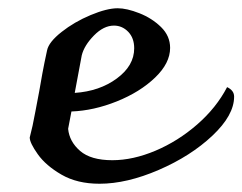

<svg xmlns="http://www.w3.org/2000/svg" viewBox="-20 -440 587 465"><path d="M547 -206Q547 -161 494.5 -111.5Q442 -62 364.5 -28.5Q287 5 221 5Q167 5 129 -17Q91 -39 71.5 -66.5Q52 -94 52 -107Q59 -133 65.5 -169Q72 -205 75 -219Q78 -237 82.5 -261.5Q87 -286 94 -318Q98 -338 129 -362.5Q160 -387 199.5 -403.5Q239 -420 265 -420Q287 -420 317.5 -408Q348 -396 370 -374.5Q392 -353 392 -324Q392 -287 355.5 -252Q319 -217 263 -194.5Q207 -172 153 -170L145 -128Q148 -97 174 -74.5Q200 -52 252 -52Q302 -52 356.5 -75Q411 -98 457.5 -138.5Q504 -179 530 -229Q547 -221 547 -206ZM178 -306 161 -215Q221 -219 263 -250Q305 -281 305 -323Q305 -348 290.5 -363Q276 -378 256 -378Q231 -378 207.5 -354Q184 -330 178 -306Z"/></svg>

Font: Charmonman
Style: Bold
Weight: 700
Designer: Ekaluck Peanpanawate
Foundry: Cadson Demak Co.,Ltd.
Version: Version 1.000; ttfautohint (v1.6)